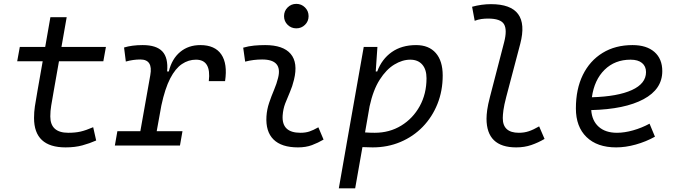

<svg xmlns="http://www.w3.org/2000/svg" viewBox="-20 -764 3556 1008"><path d="M324.2 9.8Q158.7 9.8 158.7 -144.5Q158.7 -175.8 163.1 -205.3Q167.5 -234.9 176.8 -287.1L204.1 -442.4H70.3L84 -517.6H217.3L244.6 -673.8H330.1L302.7 -517.6H536.1L522.5 -442.4H289.6L262.2 -287.1Q253.4 -236.8 248.8 -209.2Q244.1 -181.6 244.1 -152.8Q244.1 -66.9 338.4 -66.9Q375 -66.9 402.8 -73.2Q430.7 -79.6 469.2 -96.2L484.9 -26.4Q450.7 -11.2 412.1 -0.7Q373.5 9.8 324.2 9.8Z M583 0 596.2 -75.2H716.8L769 -369.1Q784.2 -451.7 716.8 -451.7Q679.2 -451.7 640.6 -440.9L631.3 -514.6Q672.9 -527.3 729 -527.3Q801.3 -527.3 832.5 -493.9Q863.8 -460.4 857.4 -388.7H866.2Q882.3 -455.1 925.8 -491.2Q969.2 -527.3 1031.7 -527.3Q1108.4 -527.3 1141.8 -478.3Q1175.3 -429.2 1161.6 -337.9H1076.2Q1089.8 -450.7 1008.8 -450.7Q969.2 -450.7 935.1 -427.7Q900.9 -404.8 873.5 -352.1Q846.2 -299.3 827.1 -210L802.7 -75.2H938L924.8 0Z M1651.4 -95.7 1678.7 -31.2Q1649.9 -14.2 1617.9 -2.2Q1585.9 9.8 1544.4 9.8Q1458 9.8 1416 -31.7Q1374 -73.2 1378.9 -153.3Q1381.3 -189.9 1393.1 -224.6Q1404.8 -259.3 1418.7 -292Q1432.6 -324.7 1439.9 -355Q1464.4 -451.7 1356.4 -451.7Q1310.1 -451.7 1267.1 -440.4L1256.8 -513.7Q1285.6 -522 1314.5 -524.7Q1343.3 -527.3 1372.1 -527.3Q1466.8 -527.3 1506.1 -481Q1545.4 -434.6 1523.4 -345.2Q1515.1 -310.5 1502 -280.5Q1488.8 -250.5 1477.5 -221.2Q1466.3 -191.9 1463.9 -157.7Q1458 -66.9 1557.1 -66.9Q1583.5 -66.9 1603.8 -73.5Q1624 -80.1 1651.4 -95.7ZM1535.6 -615.2Q1508.8 -615.2 1490 -633.8Q1471.2 -652.3 1471.2 -679.2Q1471.2 -706.1 1490 -724.9Q1508.8 -743.7 1535.6 -743.7Q1562.5 -743.7 1581.3 -724.9Q1600.1 -706.1 1600.1 -679.2Q1600.1 -652.3 1581.3 -633.8Q1562.5 -615.2 1535.6 -615.2Z M1844.7 224.6H1758.8L1798.3 -0.5Q1798.3 -0.5 1798.3 -0.5V-1L1889.6 -517.6H1961.4L1952.6 -388.7H1960.4Q1984.4 -453.6 2036.6 -490.5Q2088.9 -527.3 2164.6 -527.3Q2231.4 -527.3 2267.8 -485.8Q2304.2 -444.3 2304.2 -367.7Q2304.2 -287.1 2276.6 -218.3Q2249 -149.4 2199.2 -98.1Q2149.4 -46.9 2082.3 -18.6Q2015.1 9.8 1936.5 9.8Q1910.2 9.8 1882.8 8.3ZM1896.5 -68.8Q1919.9 -66.9 1947.3 -66.9Q2024.9 -66.9 2086.4 -104.5Q2147.9 -142.1 2183.6 -206.8Q2219.2 -271.5 2219.2 -353Q2219.2 -399.4 2196.8 -425Q2174.3 -450.7 2133.8 -450.7Q2092.3 -450.7 2050 -425Q2007.8 -399.4 1973.4 -345.5Q1939 -291.5 1920.4 -206.1Z M2689.9 9.8Q2534.2 9.8 2534.2 -141.1Q2534.2 -159.7 2537.8 -186.8Q2541.5 -213.9 2552.2 -254.9L2626.5 -541.5Q2643.6 -606.9 2626.2 -636.7Q2608.9 -666.5 2542 -666.5Q2524.9 -666.5 2507.1 -664.1Q2489.3 -661.6 2472.2 -654.8L2458.5 -728.5Q2508.8 -742.2 2557.6 -742.2Q2765.6 -742.2 2711.4 -534.2L2637.7 -254.9Q2626.5 -211.9 2623 -185.8Q2619.6 -159.7 2619.6 -144.5Q2619.1 -66.9 2704.1 -66.9Q2732.4 -66.9 2756.3 -75Q2780.3 -83 2810.5 -100.6L2838.9 -34.7Q2805.7 -15.1 2769.5 -2.7Q2733.4 9.8 2689.9 9.8Z M3219.2 -66.9Q3258.3 -66.9 3303.5 -79.6Q3348.6 -92.3 3390.1 -114.7L3418.5 -46.4Q3371.1 -20 3317.6 -5.1Q3264.2 9.8 3214.8 9.8Q3115.2 9.8 3059.3 -44.4Q3003.4 -98.6 3003.4 -194.8Q3003.4 -296.4 3040 -370.8Q3076.7 -445.3 3143.6 -486.3Q3210.4 -527.3 3300.8 -527.3Q3374.5 -527.3 3415.8 -491.2Q3457 -455.1 3457 -390.6Q3457 -295.9 3358.6 -243.2Q3260.3 -190.4 3084 -186Q3087.9 -129.9 3123.3 -98.4Q3158.7 -66.9 3219.2 -66.9ZM3087.4 -253.4Q3223.1 -257.3 3297.4 -291.3Q3371.6 -325.2 3371.6 -385.7Q3371.6 -416 3350.6 -433.3Q3329.6 -450.7 3290.5 -450.7Q3208 -450.7 3154.1 -397.7Q3100.1 -344.7 3087.4 -253.4Z"/></svg>

Font: Cascadia Code NF SemiLight
Style: Italic
Weight: 350
Italic angle: -10°
Monospace: yes
Designer: Aaron Bell
Foundry: Saja Typeworks
Version: Version 2404.023; ttfautohint (v1.8.4)